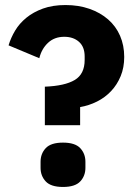

<svg xmlns="http://www.w3.org/2000/svg" viewBox="-20 -730 540 762"><path d="M158 -233V-386Q237 -389 276.5 -412.5Q316 -436 316 -492V-506Q316 -544 293.5 -564Q271 -584 235 -584Q196 -584 170.5 -560Q145 -536 136 -499L14 -550Q23 -580 40 -608.5Q57 -637 84.5 -659.5Q112 -682 150.5 -696Q189 -710 240 -710Q292 -710 335 -695Q378 -680 409 -653Q440 -626 456.5 -588Q473 -550 473 -504Q473 -462 459 -428Q445 -394 421 -368.5Q397 -343 365 -327Q333 -311 298 -305V-233ZM230 12Q182 12 161.5 -10Q141 -32 141 -64V-88Q141 -120 161.5 -142Q182 -164 230 -164Q278 -164 298.5 -142Q319 -120 319 -88V-64Q319 -32 298.5 -10Q278 12 230 12Z"/></svg>

Font: IBM Plex Thai
Style: Bold
Weight: 700
Designer: Mike Abbink, Paul van der Laan, Pieter van Rosmalen, Ben Mitchell, Mark Frömberg
Foundry: Bold Monday
Version: Version 1.0